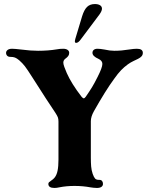

<svg xmlns="http://www.w3.org/2000/svg" viewBox="-20 -919 736 949"><path d="M219 -10Q219 -15 222.5 -18.5Q226 -22 234.5 -27.5Q243 -33 249 -40Q260 -53 264.5 -75Q269 -97 269 -130V-318Q269 -331 266 -339Q263 -347 254 -361L207 -432Q154 -514 139 -538Q115 -576 103 -591.5Q91 -607 75 -621Q63 -631 54 -634.5Q45 -638 30 -638Q21 -638 15.5 -643.5Q10 -649 10 -658Q10 -666 17.5 -672Q25 -678 40 -678Q52 -678 86 -674Q132 -668 168 -668Q218 -668 260 -675Q275 -678 292 -678Q306 -678 314 -672.5Q322 -667 322 -658Q322 -649 317.5 -642.5Q313 -636 302 -628Q293 -621 293 -609Q293 -602 298 -588Q303 -574 310 -558Q333 -506 383 -441Q390 -433 394 -433Q398 -433 404 -441Q424 -470 435.5 -489Q447 -508 462 -538Q486 -585 486 -603Q486 -619 467 -628Q437 -641 437 -658Q437 -667 443.5 -672.5Q450 -678 462 -678Q475 -678 497 -674Q523 -668 545 -668Q580 -668 616 -674Q642 -678 656 -678Q686 -678 686 -658Q686 -648 680 -641Q674 -634 662 -628Q654 -624 640 -617.5Q626 -611 612 -601Q594 -588 578.5 -572Q563 -556 544 -529Q502 -472 444 -369Q429 -342 429 -320V-140Q429 -115 430.5 -96.5Q432 -78 438 -60Q444 -43 450 -36.5Q456 -30 469 -30H471Q480 -30 484.5 -24.5Q489 -19 489 -10Q489 -1 481.5 4.5Q474 10 459 10Q451 10 442 9Q433 8 427 7Q390 0 348 0Q308 0 273 7Q260 10 249 10Q219 10 219 -10ZM350 -716 352 -726 386 -839Q396 -871 410.5 -885Q425 -899 449 -899Q465 -899 474.5 -893Q484 -887 484 -876Q484 -865 472 -848L379 -724Q367 -707 356 -707Q350 -707 350 -716Z"/></svg>

Font: Raigarh
Style: Bold
Weight: 700
Designer: jaikishan Patel
Foundry: MagicType
Version: Version 1.000